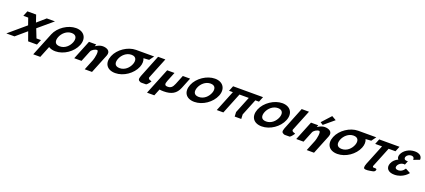

<svg xmlns="http://www.w3.org/2000/svg" viewBox="113 -2705 10666 4820"><g transform="rotate(20 5446.0 -295.0)"><path d="M921.6 -141.9H801.1L707.6 -379.3L1090.9 -703.1H872.1L652.7 -511.9L587.9 -703.1H378.4L378.5 -703H353.5L296.9 -563H427L490.7 -379.3L46.5 -1.9H264.4L543.2 -240.7L629 -1.9H630.7H856.2H865Z M1302.3 -363.9C1344.6 -468.5 1450.4 -573 1586 -573C1722.5 -573 1742 -468.5 1699.7 -363.9C1657.5 -259.4 1557.3 -154.8 1417 -154.8C1273 -154.8 1260.1 -259.4 1302.3 -363.9ZM1112.5 -363.9C1110.9 -359.8 1109.3 -355.7 1107.8 -351.7L860.7 260H1048.8L1173.2 -48.1C1218.2 -17.5 1279.2 -0.1 1354.5 -0.1C1576.1 -0.1 1806.8 -159.1 1889.5 -363.9C1972.3 -568.8 1862.3 -726.9 1648.1 -726.9C1435.9 -726.9 1195.3 -568.8 1112.5 -363.9Z M1861.5 0H2056.2L2173.3 -290C2193.9 -341 2270.9 -390 2329.2 -390C2391.9 -390 2341.5 -170 2320.9 -119L2203.8 171H2398.5L2604.1 -338C2661.9 -481 2536.8 -528 2433.4 -528C2371.8 -528 2304 -499 2243.8 -459H2241.6L2263.4 -513H2068.7Z M2900.5 -363.9C2942.7 -468.4 3048.3 -572.8 3183.7 -573L3183.7 -573L3184 -573H3184.1C3320.6 -573 3340.1 -468.5 3297.9 -363.9C3255.6 -259.4 3155.4 -154.8 3015.2 -154.8C2871.2 -154.8 2858.3 -259.4 2900.5 -363.9ZM3245.9 -727 3245.8 -726.9C3033.7 -726.6 2793.4 -568.6 2710.7 -363.9C2627.9 -159.1 2724.5 -0.1 2952.7 -0.1C3174.3 -0.1 3404.9 -159.1 3487.7 -363.9C3523.4 -452.3 3523.2 -531.9 3494.3 -594L3642.8 -604L3732.1 -727Z M3826.9 -753H4021.6L3794.6 -191C3787.5 -173 3800.5 -161.8 3812.2 -145C3818.5 -135.7 3878.4 -124 3883 -113C3883 -113 3822.6 -21.3 3782.4 0C3689.9 0 3645.3 4.3 3627.3 -3C3563.4 -28.9 3552.5 -57.6 3585.2 -148L3584.7 -148L3592.2 -166.5C3596.1 -176.7 3600.5 -187.5 3605.3 -199L3605.7 -200Z M4353.2 -513H4157.4L3874.2 188H4068.9L4142.2 6.6C4172.8 12.3 4209 15 4251 15C4462.2 15 4584.7 -54 4654.2 -226L4770.1 -513H4575.4L4476.8 -269C4436 -168 4390.6 -129 4309.2 -129C4227.8 -129 4213.8 -168 4254.6 -269Z M4824.5 -363.9C4741.8 -159.1 4838.4 -0.1 5066.5 -0.1C5288.1 -0.1 5518.8 -159.1 5601.5 -363.9C5684.3 -568.8 5574.3 -726.9 5360.1 -726.9C5147.9 -726.9 4907.3 -568.8 4824.5 -363.9ZM5014.3 -363.9C5056.6 -468.5 5162.4 -573 5298 -573C5434.5 -573 5454 -468.5 5411.7 -363.9C5369.5 -259.4 5269.3 -154.8 5129 -154.8C4985 -154.8 4972.1 -259.4 5014.3 -363.9Z M6071.4 -561.9H6320.1L6141.6 -120L6147.4 -0.9H6323.1L6317.4 -120L6495.5 -561H6592.5L6649.5 -702H6552.5L6552.6 -702.1H6376.8H6128.1H5952.3L5952.2 -702H5849.8L5792.8 -561H5895.3L5669 -0.9H5844.7Z M6624.5 -363.9C6541.8 -159.1 6638.4 -0.1 6866.5 -0.1C7088.1 -0.1 7318.8 -159.1 7401.5 -363.9C7484.3 -568.8 7374.3 -726.9 7160.1 -726.9C6947.9 -726.9 6707.3 -568.8 6624.5 -363.9ZM6814.3 -363.9C6856.6 -468.5 6962.4 -573 7098 -573C7234.5 -573 7254 -468.5 7211.7 -363.9C7169.5 -259.4 7069.3 -154.8 6929 -154.8C6785 -154.8 6772.1 -259.4 6814.3 -363.9Z M7663.9 -753H7858.6L7631.6 -191C7624.5 -173 7637.5 -161.8 7649.2 -145C7655.5 -135.7 7715.4 -124 7720 -113C7720 -113 7659.6 -21.3 7619.4 0C7526.9 0 7482.3 4.3 7464.3 -3C7400.4 -28.9 7389.5 -57.6 7422.2 -148L7421.7 -148L7429.2 -166.5C7433.1 -176.7 7437.5 -187.5 7442.3 -199L7442.7 -200Z M8222.8 -605.9 8294.8 -558.9 8561.2 -782.8 8445 -850ZM7792.5 0H7987.2L8104.3 -290C8124.9 -341 8201.9 -390 8260.2 -390C8322.9 -390 8272.5 -170 8251.9 -119L8134.8 171H8329.5L8535.1 -338C8592.9 -481 8467.8 -528 8364.4 -528C8302.8 -528 8235 -499 8174.8 -459H8172.6L8194.4 -513H7999.7Z M8834.5 -363.9C8876.7 -468.4 8982.3 -572.8 9117.7 -573L9117.7 -573L9118 -573H9118.1C9254.6 -573 9274.1 -468.5 9231.9 -363.9C9189.6 -259.4 9089.4 -154.8 8949.2 -154.8C8805.2 -154.8 8792.3 -259.4 8834.5 -363.9ZM9179.9 -727 9179.8 -726.9C8967.7 -726.6 8727.4 -568.6 8644.7 -363.9C8561.9 -159.1 8658.5 -0.1 8886.7 -0.1C9108.3 -0.1 9338.9 -159.1 9421.7 -363.9C9457.4 -452.3 9457.2 -531.9 9428.3 -594L9576.8 -604L9666.1 -727Z M9696.3 -562.9H9879.5L9652.9 -1.9L9657.2 -1.8C9644 9.2 9628.1 87 9644.7 108C9673.7 144.6 9793.1 119 9855.9 108C9891.3 102 9922.6 93.7 9937.8 63C9979.5 -21 9841.9 28.7 9841.2 0C9841 -9.2 9839.3 -16 9836.3 -20.9L10055.3 -562.9H10238.6L10295.2 -703.1H9752.9ZM9695.8 -1.1C9686.1 -0.1 9676.6 -0.1 9667.5 -1.6Z M10728.5 -511.8C10728.5 -511.8 10745.8 -598.5 10648.5 -598.5C10599 -598.5 10540.1 -566.2 10521.9 -521.2C10501.3 -470.2 10532 -432.8 10578.7 -432.8H10617.1L10574.8 -328.2C10574.8 -328.2 10561.9 -333.3 10543.2 -333.3C10481.5 -333.3 10414.8 -290.8 10390.4 -230.5C10366.4 -171 10399.7 -137.8 10464.2 -137.8C10580.2 -137.8 10633.7 -244.9 10633.7 -244.9L10767.2 -172.7C10767.2 -172.7 10645.2 -0.1 10407.7 -0.1C10242.2 -0.1 10160.4 -96.2 10214.6 -230.5C10244.5 -304.4 10304.5 -358 10377.7 -391.1C10347.7 -420.9 10339.3 -465.1 10362.7 -522.9C10410.8 -641.9 10551.7 -726.9 10698.5 -726.9C10914.5 -726.9 10891.6 -573 10891.6 -573Z"/></g></svg>

Font: Hussar
Style: BdWideOblFour
Weight: 700
Foundry: Cannot Into Space Fonts
Version: Version 2.00